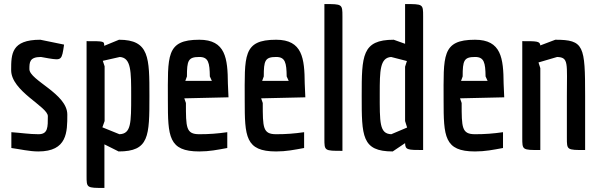

<svg xmlns="http://www.w3.org/2000/svg" viewBox="-20 -740 2956 947"><path d="M221 -452C284 -442 285 -443 296 -520L179 -544C36 -544 35 -474 35 -394C35 -290 216 -214 216 -167C216 -113 217 -78 170 -78C125 -78 81 -85 36 -88V-10C80 -4 125 7 169 7C312 7 312 -89 312 -175C312 -278 125 -344 125 -399C125 -432 125 -459 182 -459Z M407 127C407 187 407 187 495 187V-28L565 7C716 7 717 -68 717 -266C717 -456 717 -544 567 -544L494 -514C494 -537 494 -537 407 -537ZM496 -413 487 -440 571 -459C627 -455 627 -388 627 -267C627 -133 627 -80 569 -78L485 -112L496 -143Z M1107 -260 1104 -328C1103 -452 1093 -544 963 -544C797 -544 808 -464 808 -245C808 -67 811 7 963 7C1013 7 1052 -1 1101 -10V-88C1052 -81 1012 -78 963 -78C897 -78 897 -111 897 -232L889 -255ZM902 -363C902 -441 908 -459 963 -459C1008 -459 1014 -431 1015 -363L1025 -341H894Z M1486 -260 1483 -328C1482 -452 1472 -544 1342 -544C1176 -544 1187 -464 1187 -245C1187 -67 1190 7 1342 7C1392 7 1431 -1 1480 -10V-88C1431 -81 1391 -78 1342 -78C1276 -78 1276 -111 1276 -232L1268 -255ZM1281 -363C1281 -441 1287 -459 1342 -459C1387 -459 1393 -431 1394 -363L1404 -341H1273Z M1669 -659C1669 -720 1668 -720 1580 -720V-56C1580 4 1580 4 1669 4Z M1978 -34C1979 -1 1989 0 2067 0V-659C2067 -720 2067 -720 1978 -720V-524L1922 -544C1765 -544 1764 -465 1764 -267C1764 -69 1764 7 1917 7ZM1987 -439 1978 -411V-143C1980 -136 1986 -118 1988 -111L1910 -78C1851 -80 1853 -136 1853 -279C1853 -391 1854 -455 1909 -459Z M2467 -260 2464 -328C2463 -452 2453 -544 2323 -544C2157 -544 2168 -464 2168 -245C2168 -67 2171 7 2323 7C2373 7 2412 -1 2461 -10V-88C2412 -81 2372 -78 2323 -78C2257 -78 2257 -111 2257 -232L2249 -255ZM2262 -363C2262 -441 2268 -459 2323 -459C2368 -459 2374 -431 2375 -363L2385 -341H2254Z M2645 -404 2636 -432 2728 -459C2786 -457 2776 -428 2776 -267V-60C2776 0 2776 0 2866 0V-266C2866 -514 2861 -544 2719 -544L2645 -516C2643 -537 2628 -537 2556 -537V-60C2556 0 2556 0 2645 0Z"/></svg>

Font: Economica
Style: Bold
Weight: 700
Designer: Vicente Lamonaca
Foundry: Vicente Lamonaca
Version: Version 1.100